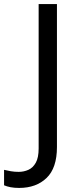

<svg xmlns="http://www.w3.org/2000/svg" viewBox="-98 -734 391 944"><path d="M-4 190Q-28 190 -46 186.5Q-64 183 -78 177V101Q-62 105 -44 108Q-26 111 -6 111Q19 111 41.5 101Q64 91 78 66Q92 41 92 -4V-714H182V-11Q182 92 131 141Q80 190 -4 190Z"/></svg>

Font: Noto Sans PhagsPa
Style: Regular
Weight: 400
Designer: Monotype Design Team
Foundry: Monotype Imaging Inc.
Version: Version 2.004; ttfautohint (v1.8.4.7-5d5b)